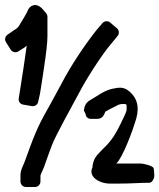

<svg xmlns="http://www.w3.org/2000/svg" viewBox="-40 -722 638 769"><path d="M100 27C111 27 122 18 122 5V-19C126 -32 133 -42 141 -66C147 -84 156 -108 167 -138C183 -181 246 -292 280 -356C301 -397 364 -499 408 -550L431 -578C438 -586 438 -601 428 -609L401 -632C393 -639 378 -639 370 -629L346 -601C294 -535 242 -455 209 -392C193 -362 178 -335 164 -309C120 -231 106 -206 66 -94C60 -77 55 -64 51 -56C46 -45 42 -33 42 -21V5C42 17 52 27 64 27ZM426 -67C452 -92 492 -201 500 -229C519 -282 516 -323 478 -356C453 -378 430 -370 408 -366C376 -359 345 -334 321 -321C303 -311 297 -294 296 -279L303 -265C303 -254 313 -246 323 -246H350C368 -246 376 -258 382 -275C394 -282 406 -288 424 -297C436 -305 451 -308 466 -304C467 -300 468 -295 467 -280C464 -269 455 -250 442 -224C428 -196 414 -168 384 -137C375 -129 364 -117 351 -103C334 -84 331 -64 330 -50C318 -27 335 -5 360 5C387 17 409 13 460 13C485 13 519 10 559 10C568 10 578 -6 578 -18C578 -19 577 -48 575 -48C575 -57 536 -67 524 -67ZM3 -523C9 -514 22 -509 33 -516L60 -533C63 -535 64 -537 67 -539C62 -499 48 -409 40 -359L35 -328C33 -317 40 -305 53 -303L88 -297C100 -295 111 -303 113 -315L120 -346C122 -356 127 -389 136 -449C145 -509 150 -551 150 -577V-655C150 -660 148 -665 145 -669L137 -678C134 -682 110 -716 82 -695C76 -690 72 -683 70 -677C66 -668 49 -639 37 -620C33 -613 27 -607 16 -601L-10 -583C-19 -577 -23 -564 -16 -553Z"/></svg>

Font: Reckless Catfish
Style: Fax
Weight: 400
Foundry: Cannot Into Space Fonts
Version: Version 0.2894